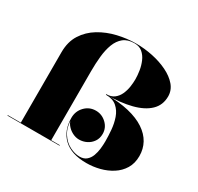

<svg xmlns="http://www.w3.org/2000/svg" viewBox="-162 -951 1184 1151"><g transform="rotate(30 430.0 -375.0)"><path d="M105 0V-491Q105 -563.5 137.5 -614.5Q170 -665.5 223.5 -697.8Q277 -730 341 -745Q405 -760 468 -760Q525.5 -760 582.8 -748Q640 -736 687.2 -713Q734.5 -690 763 -656.8Q791.5 -623.5 791.5 -581Q791.5 -521 751.2 -482Q711 -443 637.2 -424Q563.5 -405 463 -405V-407.5Q496.5 -407.5 517.5 -423.8Q538.5 -440 550 -465.5Q561.5 -491 565.8 -519.2Q570 -547.5 570 -571.5Q570 -598.5 565 -630.5Q560 -662.5 547.5 -691.2Q535 -720 513.2 -738.2Q491.5 -756.5 458 -756.5Q411.5 -756.5 383.2 -733.8Q355 -711 340.2 -672Q325.5 -633 320.5 -583.8Q315.5 -534.5 315.5 -481V0ZM14.5 0V-3.5H375V0ZM566 10Q460 10 406.5 -41.5Q353 -93 353 -180.5Q353 -226.5 384 -258.8Q415 -291 460 -291Q501.5 -291 532.8 -261.5Q564 -232 564 -190Q564 -159 548.5 -136.5Q533 -114 508.8 -102Q484.5 -90 457 -90Q433.5 -90 410 -102.2Q386.5 -114.5 370.5 -135Q354.5 -155.5 354 -180.5H356.5Q356.5 -116.5 381.8 -77.5Q407 -38.5 442.8 -20.8Q478.5 -3 511 -3Q540.5 -3 558.2 -18.2Q576 -33.5 585 -57.5Q594 -81.5 597 -108.8Q600 -136 600 -160Q600 -195.5 596.5 -237.5Q593 -279.5 580 -317.2Q567 -355 539.2 -379.2Q511.5 -403.5 463 -403.5V-406Q553.5 -406 620.8 -390Q688 -374 732.5 -344.2Q777 -314.5 799 -274.2Q821 -234 821 -185Q821 -134.5 798.5 -97.5Q776 -60.5 738.8 -36.8Q701.5 -13 656.5 -1.5Q611.5 10 566 10Z"/></g></svg>

Font: Bodoni Moda 48pt Black
Style: Regular
Weight: 900
Designer: Owen Earl
Foundry: indestructible type
Version: Version 2.004